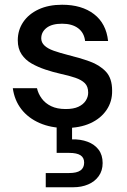

<svg xmlns="http://www.w3.org/2000/svg" viewBox="-20 -528 535 810"><path d="M256 12Q195 12 147 -9Q99 -30 70 -67.5Q41 -105 34 -156H136Q141 -133 156 -112.5Q171 -92 196 -80Q221 -68 257 -68Q290 -68 310.5 -77.5Q331 -87 341.5 -103Q352 -119 352 -137Q352 -163 338 -177Q324 -191 297.5 -200Q271 -209 234 -217Q203 -224 171.5 -234.5Q140 -245 113.5 -260Q87 -275 71 -299Q55 -323 55 -358Q55 -401 78 -435Q101 -469 143 -488.5Q185 -508 242 -508Q325 -508 376.5 -468.5Q428 -429 436 -355H339Q335 -390 309.5 -409Q284 -428 242 -428Q199 -428 176.5 -410.5Q154 -393 154 -366Q154 -349 167.5 -336Q181 -323 206.5 -314Q232 -305 267 -296Q316 -284 358 -269Q400 -254 426.5 -226Q453 -198 453 -146Q454 -100 429.5 -64Q405 -28 361 -8Q317 12 256 12ZM173 262V202H272Q304 202 319.5 191Q335 180 335 158Q335 137 319.5 127Q304 117 272 117H219V-5H284V60Q320 59 349.5 70Q379 81 396 103.5Q413 126 413 160Q413 192 396.5 215Q380 238 352 250Q324 262 289 262Z"/></svg>

Font: DM Sans 28pt Medium
Style: Regular
Weight: 500
Version: Version 4.004;gftools[0.9.30]